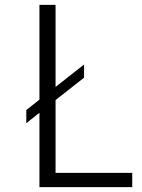

<svg xmlns="http://www.w3.org/2000/svg" viewBox="-20 -770 584 790"><path d="M208.6 -358.2V-58.6H524.1V0H142.3V-305.9L88.2 -263.2V-317.3L142.3 -360V-750H208.6V-412.3L325.9 -504.5V-450.5Z"/></svg>

Font: Spartan
Style: Regular
Weight: 400
Designer: Matt Bailey, Mirko Velimirovic
Foundry: Matt Bailey
Version: Version 1.005